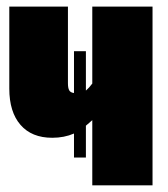

<svg xmlns="http://www.w3.org/2000/svg" viewBox="-20 -554 503 574"><path d="M255.9 -534.2H436V0H255.9V-194.8Q251.5 -190.4 236.8 -178.2V-83H201.2V-154.8Q171.9 -142.1 136.2 -142.1Q74.7 -142.1 41.3 -180.7Q7.8 -219.2 7.8 -289.1V-534.2H183.1V-305.2Q183.1 -291 186.8 -284.2Q190.4 -277.3 201.2 -275.9V-400.9H236.8V-283.2Q246.1 -291 255.9 -304.2Z"/></svg>

Font: Fira Sans Compressed Heavy
Style: Regular
Weight: 900
Width: 1
Designer: Carrois Corporate & Edenspiekermann AG
Foundry: Carrois Corporate GbR & Edenspiekermann AG
Version: Version 4.203;PS 004.203;hotconv 1.0.88;makeotf.lib2.5.64775